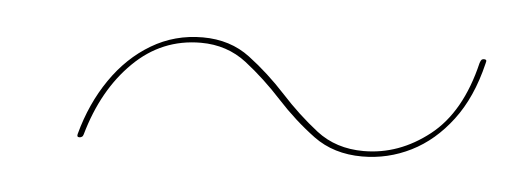

<svg xmlns="http://www.w3.org/2000/svg" viewBox="-26 -453 549 208"><g transform="rotate(5 248.5 -349.0)"><path d="M371.5 -294Q340.5 -294 318.5 -310.2Q296.5 -326.5 277.2 -347.5Q258 -368.5 236.8 -385Q215.5 -401.5 187 -401.5Q144.5 -401.5 113.8 -371.2Q83 -341 69 -291.5Q68.5 -289.5 67.2 -288.8Q66 -288 64.5 -288Q61.5 -288 62.5 -291.5Q71.5 -325 89.5 -351.2Q107.5 -377.5 132.8 -392.5Q158 -407.5 188.5 -407.5Q218.5 -407.5 240 -391.2Q261.5 -375 280.8 -354Q300 -333 321.2 -316.5Q342.5 -300 372.5 -300Q411 -300 443.8 -325.8Q476.5 -351.5 489.5 -406Q490.5 -409 491.5 -409.8Q492.5 -410.5 494 -410.5Q495.5 -410.5 496.2 -409.8Q497 -409 496 -406Q487 -368.5 468.2 -343.8Q449.5 -319 424.5 -306.5Q399.5 -294 371.5 -294Z"/></g></svg>

Font: Fraunces 120pt Light
Style: Italic
Weight: 300
Italic angle: -16°
Version: Version 1.000;[b76b70a41]